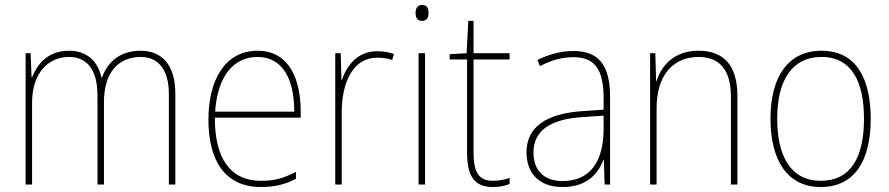

<svg xmlns="http://www.w3.org/2000/svg" viewBox="-20 -742 3576 772"><path d="M546 -538C462 -538 413 -493 390 -430H388C374 -495 330 -538 258 -538C166 -538 128 -478 109 -431H107L103 -528H83V0H109V-329C109 -445 171 -513 258 -513C322 -513 372 -471 372 -358V0H398V-331C398 -454 459 -513 546 -513C610 -513 659 -470 659 -364V0H685V-366C685 -484 628 -538 546 -538Z M1016 -538C882 -538 818 -416 818 -261C818 -100 882 10 1029 10C1085 10 1128 -1 1170 -23V-51C1118 -24 1082 -15 1029 -15C907 -15 843 -105 844 -269H1189V-295C1189 -427 1140 -538 1016 -538ZM1016 -513C1118 -513 1164 -420 1163 -293H845C855 -438 920 -513 1016 -513Z M1496 -536C1418 -536 1373 -478 1355 -420H1353L1350 -528H1328V0H1354V-290C1354 -410 1399 -510 1496 -510C1520 -510 1539 -507 1557 -501L1564 -525C1544 -532 1521 -536 1496 -536Z M1677 -722C1657 -722 1651 -706 1651 -690C1651 -673 1657 -658 1676 -658C1697 -658 1703 -672 1703 -690C1703 -706 1699 -722 1677 -722ZM1689 -528H1663V0H1689Z M1962 -15C1901 -15 1884 -55 1884 -130V-503H2029V-528H1884V-658H1863L1856 -528L1788 -524V-503H1858V-130C1858 -42 1881 10 1962 10C1991 10 2010 5 2029 -2V-27C2011 -20 1989 -15 1962 -15Z M2285 -537C2235 -537 2186 -523 2141 -501L2151 -476C2200 -502 2243 -512 2285 -512C2369 -512 2407 -467 2407 -347V-301L2319 -295C2180 -285 2097 -234 2097 -129C2097 -49 2144 10 2242 10C2339 10 2384 -42 2406 -99H2408L2411 0H2433V-353C2433 -483 2385 -537 2285 -537ZM2320 -271 2407 -277V-220C2406 -98 2357 -14 2242 -14C2167 -14 2125 -57 2125 -129C2125 -220 2198 -263 2320 -271Z M2789 -538C2689 -538 2639 -477 2620 -416H2618L2615 -528H2594V0H2620V-305C2620 -446 2691 -513 2789 -513C2870 -513 2919 -465 2919 -352V0H2945V-357C2945 -481 2888 -538 2789 -538Z M3481 -264C3481 -423 3425 -538 3283 -538C3151 -538 3078 -436 3078 -265C3078 -97 3146 10 3280 10C3417 10 3481 -97 3481 -264ZM3105 -265C3105 -421 3166 -513 3283 -513C3408 -513 3454 -408 3454 -264C3454 -110 3401 -15 3280 -15C3161 -15 3105 -112 3105 -265Z"/></svg>

Font: Noto Sans Thai Looped SemiCondensed Thin
Style: Regular
Weight: 100
Width: 4
Designer: Sasikarn Vongin, Ben Mitchell
Foundry: The Fontpad Ltd
Version: Version 1.001